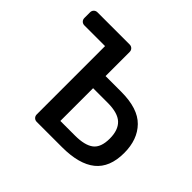

<svg xmlns="http://www.w3.org/2000/svg" viewBox="-128 -674 829 829"><g transform="rotate(45 286.0 -260.0)"><path d="M185 0Q175 0 168.5 -6.5Q162 -13 162 -23V-440H36Q26 -440 19.5 -446.5Q13 -453 13 -463V-497Q13 -507 19.5 -513.5Q26 -520 36 -520H232Q242 -520 248.5 -513.5Q255 -507 255 -497V-350H351Q453 -350 500 -302Q547 -254 547 -172Q547 -84 495 -42Q443 0 339 0ZM254 -75H343Q403 -75 431 -96.5Q459 -118 459 -172Q459 -224 432 -249.5Q405 -275 343 -275H254Z"/></g></svg>

Font: Rubik Light
Style: Regular
Weight: 400
Version: Version 2.101